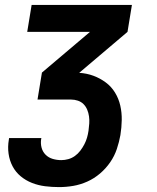

<svg xmlns="http://www.w3.org/2000/svg" viewBox="-20 -540 640 783"><path d="M221 223Q192 223 164 219.5Q136 216 110.5 206Q85 196 64.5 179Q44 162 31.5 138.5Q19 115 15 87Q11 59 16 30L17 23H149L148 26Q145 45 149.5 62Q154 79 166 91Q178 103 195 108Q212 113 230 113Q244 113 258.5 109Q273 105 285.5 96Q298 87 307.5 74.5Q317 62 324 48.5Q331 35 335 21Q339 7 341 -7Q343 -22 344 -36.5Q345 -51 343 -65.5Q341 -80 335.5 -93Q330 -106 320.5 -115.5Q311 -125 297.5 -129.5Q284 -134 270 -134H133L151 -244L347 -410H91L109 -520H518L500 -410L303 -243Q334 -241 361 -231Q388 -221 411 -204Q434 -187 449 -162.5Q464 -138 470.5 -109.5Q477 -81 476.5 -50.5Q476 -20 471 11Q466 39 456.5 67.5Q447 96 429.5 121.5Q412 147 388 167.5Q364 188 336 200.5Q308 213 279 218Q250 223 221 223Z"/></svg>

Font: Iosevka Aile Extrabold Oblique
Style: Regular
Weight: 800
Italic angle: -9°
Designer: Belleve Invis
Foundry: Belleve Invis
Version: Version 31.1.0; ttfautohint (v1.8.4)